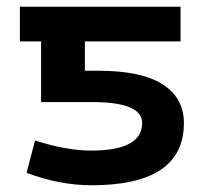

<svg xmlns="http://www.w3.org/2000/svg" viewBox="-20 -540 605 570"><path d="M251 -93Q402 -93 402 -175Q402 -237 253 -237H102V-417H39V-520H516V-417H232V-330H272Q400 -330 463 -289.5Q526 -249 526 -175Q526 10 252 10Q157 10 59 -27L84 -123Q176 -93 251 -93Z"/></svg>

Font: Mplus 1p Bold
Style: Bold
Weight: 700
Version: Version 1.061